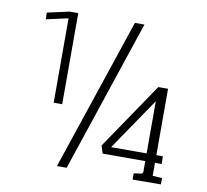

<svg xmlns="http://www.w3.org/2000/svg" viewBox="-82 -840 1004 932"><g transform="rotate(10 420.0 -374.5)"><path d="M509 -750H556L305 0H257ZM675 -98H465L453 -136L675 -463H723V-136H755L756 -98H723V-34L770 -31Q769 -1 769 0L630 1V-30L667 -35Q672 -36 675 -44ZM675 -136V-393L500 -136ZM80 -692Q80 -692 79 -725L188 -749H230V-300H188V-716Z"/></g></svg>

Font: Antic Slab
Style: Regular
Weight: 400
Designer: Santiago Orozco
Foundry: Santiago Orozco
Version: Version 001.002